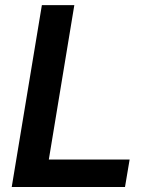

<svg xmlns="http://www.w3.org/2000/svg" viewBox="-20 -748 603 768"><path d="M26.9 0 147.5 -727.5H277.3L175.3 -109.9H498.5L480 0Z"/></svg>

Font: Inter 16pt SemiBold
Style: Italic
Weight: 600
Italic angle: -9.3988°
Version: Version 4.001;git-66647c0bb